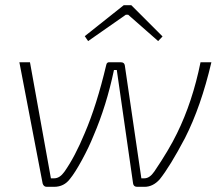

<svg xmlns="http://www.w3.org/2000/svg" viewBox="-20 -723 863 743"><path d="M609 -582 592 -564 476 -666H467L321 -564L308 -583L459 -703H488ZM177 -33H190Q211 -33 229 -58Q270 -116 308 -208Q354 -315 391 -471Q393 -484 406 -482H448Q461 -482 463 -470L527 -33H539Q559 -33 577 -59Q634 -143 665 -207Q725 -329 756 -482H798Q758 -311 696 -189Q638 -79 598 -29Q572 0 539 0H511Q497 0 495 -13L432 -452H421Q392 -314 342 -198Q324 -153 297 -103.5Q270 -54 251 -31Q228 0 189 0H161Q149 0 145 -13L55 -482H96Z"/></svg>

Font: Exo 2.0 Extra Light
Style: Italic
Weight: 250
Italic angle: -8°
Designer: Natanael Gama
Version: Version 1.001;PS 001.001;hotconv 1.0.70;makeotf.lib2.5.58329